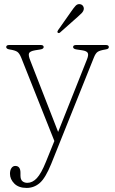

<svg xmlns="http://www.w3.org/2000/svg" viewBox="-20 -684 564 943"><path d="M205.5 111 247 8.5 84.5 -400Q75.5 -422.5 64.5 -429.8Q53.5 -437 27.5 -441Q10.5 -443.5 10.5 -453Q10.5 -463 25.5 -463H179.5Q194.5 -463 194.5 -453Q194.5 -443.5 177.5 -441L152.5 -437Q126.5 -432.5 122.5 -422.2Q118.5 -412 129 -386L265.5 -36L406.5 -390.5Q416 -413.5 411.2 -423.5Q406.5 -433.5 383.5 -437L356.5 -441Q339 -443.5 339 -453Q339 -463 354.5 -463H499.5Q514.5 -463 514.5 -453Q514.5 -449 511.5 -445.8Q508.5 -442.5 498 -441Q470 -436.5 459.5 -429.2Q449 -422 440.5 -400L231.5 121Q203 191 175 215Q147 239 111 239Q71.5 239 50.2 217.5Q29 196 29 169.5Q29 152 36.2 141.5Q43.5 131 55 131Q80.5 131 80.5 164.5V178Q80.5 198 90.2 206Q100 214 114 214Q139.5 214 161 191Q182.5 168 205.5 111ZM330 -628Q342 -645.5 351.2 -655.5Q360.5 -665.5 373 -663.5Q382.5 -662 387.5 -654.8Q392.5 -647.5 391.5 -639Q390 -629 381.8 -620.2Q373.5 -611.5 362.5 -602L274.5 -524Q268.5 -519.5 264 -523.5Q261 -525.5 262 -529Q263 -532.5 265 -535.5Z"/></svg>

Font: Fraunces 9pt Soft Thin
Style: Regular
Weight: 100
Version: Version 1.000;[b76b70a41]